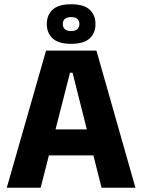

<svg xmlns="http://www.w3.org/2000/svg" viewBox="-20 -875 663 895"><path d="M11.6 0 194.7 -639H429.6L611.3 0H453.4L318.1 -536.1H306.3L169.5 0ZM167.1 -150.6V-271.9H454.8V-150.6ZM198.3 -761.3V-764.3Q198.3 -804.6 225.3 -829.9Q252.3 -855.1 311.7 -855.1Q371 -855.1 398 -829.9Q425 -804.6 425 -764.3V-761.3Q425 -721.7 398 -696.2Q371 -670.7 311.7 -670.7Q252.3 -670.7 225.3 -696.2Q198.3 -721.7 198.3 -761.3ZM272.9 -762.2Q272.9 -747.1 282.7 -738.6Q292.6 -730.2 311.7 -730.2Q330.5 -730.2 340.3 -738.6Q350.1 -747.1 350.1 -762.2V-764Q350.1 -779.1 340.3 -787.2Q330.5 -795.3 311.7 -795.3Q292.6 -795.3 282.7 -787.2Q272.9 -779.1 272.9 -764Z"/></svg>

Font: Anek Latin Medium
Style: Regular
Weight: 500
Designer: Yesha Goshar
Foundry: Ek Type
Version: Version 1.003